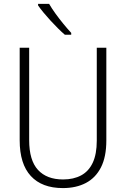

<svg xmlns="http://www.w3.org/2000/svg" viewBox="-20 -960 649 990"><path d="M528.3 -713.9V-235.8Q528.3 -151.4 500.7 -97.2Q473.1 -43 422.9 -16.6Q372.6 9.8 304.2 9.8Q196.3 9.8 138.9 -52.5Q81.5 -114.7 81.5 -236.8V-713.9H130.4V-237.8Q130.4 -133.3 175.8 -84Q221.2 -34.7 305.2 -34.7Q359.4 -34.7 398.4 -55.7Q437.5 -76.7 458.3 -121.1Q479 -165.5 479 -234.9V-713.9ZM233.4 -939.9Q247.1 -916 266.6 -889.2Q286.1 -862.3 307.1 -836.7Q328.1 -811 347.2 -790.5V-780.8H314.5Q297.4 -795.4 278.3 -814.5Q259.3 -833.5 240.2 -854.2Q221.2 -875 204.6 -895Q188 -915 176.3 -932.1V-939.9Z"/></svg>

Font: Open Sans SemiCondensed Light
Style: Regular
Weight: 300
Width: 4
Designer: Monotype Design Team
Foundry: Monotype Imaging Inc.
Version: Version 3.000